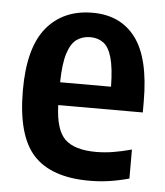

<svg xmlns="http://www.w3.org/2000/svg" viewBox="-45 -595 556 646"><g transform="rotate(5 232.5 -272.0)"><path d="M280 10Q151.5 10 91.2 -55.5Q31 -121 31 -274.5Q31 -417.5 87.2 -485.8Q143.5 -554 242.5 -554Q337.5 -554 388.5 -485.5Q439.5 -417 439.5 -271V-234.5H154Q156.5 -151 189 -119.8Q221.5 -88.5 294.5 -88.5Q322 -88.5 351.2 -93.2Q380.5 -98 414 -107V-9Q377 1 345.2 5.5Q313.5 10 280 10ZM242 -471.5Q216 -471.5 196.5 -458Q177 -444.5 165.8 -409.8Q154.5 -375 153.5 -311.5H325.5Q324.5 -375 314.5 -409.8Q304.5 -444.5 286 -458Q267.5 -471.5 242 -471.5Z"/></g></svg>

Font: Encode Sans Cnd SmBold
Style: Regular
Weight: 600
Width: 3
Designer: Multiple Designers
Foundry: Impallari Type
Version: Version 3.002; ttfautohint (v1.8.3) -l 8 -r 50 -G 200 -x 14 